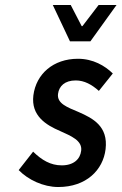

<svg xmlns="http://www.w3.org/2000/svg" viewBox="-20 -739 488 771"><path d="M55 -56C93 -17 154 12 214 12C326 12 394 -56 404 -140C415 -232 353 -264 296 -289C251 -308 208 -323 213 -362C217 -393 240 -416 284 -416C319 -416 349 -399 377 -374L433 -444C401 -475 354 -503 293 -503C194 -503 125 -442 114 -356C104 -274 165 -237 221 -213C265 -193 311 -175 306 -134C302 -100 276 -75 228 -75C183 -75 148 -96 113 -130ZM261 -573H343L448 -719H376L311 -634H308L264 -719H192Z"/></svg>

Font: Falling Sky
Style: CondObl
Weight: 400
Designer: Paul D. Hunt
Foundry: Adobe Systems Incorporated
Version: Version 1.02